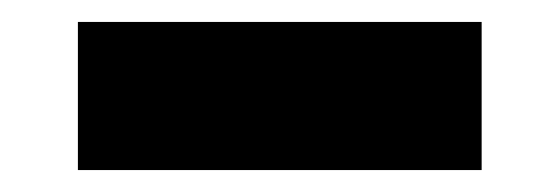

<svg xmlns="http://www.w3.org/2000/svg" viewBox="-20 -374 510 175"><path d="M51 -219V-354H419V-219Z"/></svg>

Font: Red Hat Text VF
Style: Regular
Weight: 300
Designer: Pentagram, MCKL
Foundry: Pentagram, MCKL
Version: Version 1.023